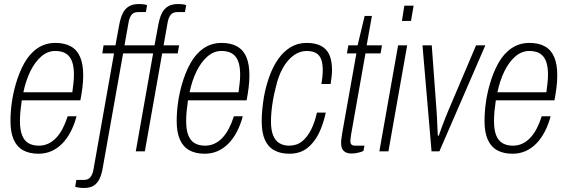

<svg xmlns="http://www.w3.org/2000/svg" viewBox="-20 -751 2818 953"><path d="M171 12Q126 12 95 -5Q64 -22 48 -58Q32 -94 32 -149Q32 -195 38.5 -241Q45 -287 57 -329Q74 -390 100.5 -437.5Q127 -485 166 -511.5Q205 -538 255 -538Q301 -538 332 -520.5Q363 -503 378 -467.5Q393 -432 393 -377Q393 -347 389 -315.5Q385 -284 379 -253H88Q84 -226 81.5 -200Q79 -174 79 -150Q79 -107 89.5 -80Q100 -53 121 -40.5Q142 -28 173 -28Q198 -28 219.5 -38Q241 -48 259 -67Q277 -86 291 -113Q305 -140 316 -174H360Q349 -132 331 -97.5Q313 -63 289 -38.5Q265 -14 235.5 -1Q206 12 171 12ZM96 -293H339Q342 -316 344.5 -338.5Q347 -361 347 -381Q347 -420 337.5 -446Q328 -472 307.5 -485Q287 -498 254 -498Q216 -498 184.5 -470.5Q153 -443 130.5 -397Q108 -351 96 -293Z M396 182Q390 182 382 181.5Q374 181 366.5 179.5Q359 178 353 176L359 142H397Q418 142 429 128Q440 114 444 90L546 -486H488L494 -526H553L572 -629Q578 -661 588.5 -683.5Q599 -706 618.5 -718.5Q638 -731 670 -731Q676 -731 683 -730.5Q690 -730 697 -729Q704 -728 710 -725L704 -691H665Q643 -691 632.5 -677Q622 -663 618 -639L598 -526H747L766 -629Q772 -661 782.5 -683.5Q793 -706 812.5 -718.5Q832 -731 864 -731Q870 -731 877 -730.5Q884 -730 891.5 -729Q899 -728 904 -725L898 -691H860Q838 -691 827 -677Q816 -663 812 -639L792 -526H869L862 -486H785L699 0H654L740 -486H591L490 82Q485 113 474.5 135.5Q464 158 446 170Q428 182 396 182Z M996 12Q951 12 920 -5Q889 -22 873 -58Q857 -94 857 -149Q857 -195 863.5 -241Q870 -287 882 -329Q899 -390 925.5 -437.5Q952 -485 991 -511.5Q1030 -538 1080 -538Q1126 -538 1157 -520.5Q1188 -503 1203 -467.5Q1218 -432 1218 -377Q1218 -347 1214 -315.5Q1210 -284 1204 -253H913Q909 -226 906.5 -200Q904 -174 904 -150Q904 -107 914.5 -80Q925 -53 946 -40.5Q967 -28 998 -28Q1023 -28 1044.5 -38Q1066 -48 1084 -67Q1102 -86 1116 -113Q1130 -140 1141 -174H1185Q1174 -132 1156 -97.5Q1138 -63 1114 -38.5Q1090 -14 1060.5 -1Q1031 12 996 12ZM921 -293H1164Q1167 -316 1169.5 -338.5Q1172 -361 1172 -381Q1172 -420 1162.5 -446Q1153 -472 1132.5 -485Q1112 -498 1079 -498Q1041 -498 1009.5 -470.5Q978 -443 955.5 -397Q933 -351 921 -293Z M1416 12Q1373 12 1342 -4.5Q1311 -21 1295 -56.5Q1279 -92 1279 -149Q1279 -179 1282 -209Q1285 -239 1290 -270Q1300 -325 1318 -374Q1336 -423 1362 -459.5Q1388 -496 1423 -517Q1458 -538 1502 -538Q1546 -538 1574 -523Q1602 -508 1615 -478.5Q1628 -449 1628 -403Q1628 -390 1626 -370.5Q1624 -351 1621 -334H1575Q1578 -349 1580 -368.5Q1582 -388 1582 -403Q1582 -436 1574 -457Q1566 -478 1548 -488Q1530 -498 1502 -498Q1468 -498 1437.5 -476Q1407 -454 1384 -413.5Q1361 -373 1348 -314Q1340 -283 1335 -254Q1330 -225 1327.5 -198.5Q1325 -172 1325 -147Q1325 -106 1335.5 -79.5Q1346 -53 1366.5 -40.5Q1387 -28 1415 -28Q1453 -28 1479.5 -49.5Q1506 -71 1524.5 -108Q1543 -145 1553 -192H1597Q1585 -135 1562.5 -89Q1540 -43 1504.5 -15.5Q1469 12 1416 12Z M1727 11Q1707 11 1695 4.5Q1683 -2 1678 -13.5Q1673 -25 1673 -41Q1673 -52 1675 -65Q1677 -78 1679 -93L1749 -486H1702L1709 -526H1755L1790 -672H1826L1800 -526H1876L1869 -486H1794L1723 -85Q1722 -78 1720.5 -67.5Q1719 -57 1719 -52Q1719 -39 1724.5 -33.5Q1730 -28 1743 -28H1789L1784 -2Q1776 2 1765.5 5Q1755 8 1745 9.5Q1735 11 1727 11Z M1975 -647 1987 -723H2033L2020 -647ZM1863 0 1956 -526H2001L1908 0Z M2122 0 2077 -526H2123L2147 -199Q2148 -188 2149 -166.5Q2150 -145 2151 -121Q2152 -97 2153 -78H2158Q2164 -95 2172 -117.5Q2180 -140 2189 -162Q2198 -184 2204 -199L2343 -526H2389L2161 0Z M2524 12Q2479 12 2448 -5Q2417 -22 2401 -58Q2385 -94 2385 -149Q2385 -195 2391.5 -241Q2398 -287 2410 -329Q2427 -390 2453.5 -437.5Q2480 -485 2519 -511.5Q2558 -538 2608 -538Q2654 -538 2685 -520.5Q2716 -503 2731 -467.5Q2746 -432 2746 -377Q2746 -347 2742 -315.5Q2738 -284 2732 -253H2441Q2437 -226 2434.5 -200Q2432 -174 2432 -150Q2432 -107 2442.5 -80Q2453 -53 2474 -40.5Q2495 -28 2526 -28Q2551 -28 2572.5 -38Q2594 -48 2612 -67Q2630 -86 2644 -113Q2658 -140 2669 -174H2713Q2702 -132 2684 -97.5Q2666 -63 2642 -38.5Q2618 -14 2588.5 -1Q2559 12 2524 12ZM2449 -293H2692Q2695 -316 2697.5 -338.5Q2700 -361 2700 -381Q2700 -420 2690.5 -446Q2681 -472 2660.5 -485Q2640 -498 2607 -498Q2569 -498 2537.5 -470.5Q2506 -443 2483.5 -397Q2461 -351 2449 -293Z"/></svg>

Font: Archivo Condensed Thin
Style: Italic
Weight: 250
Width: 3
Italic angle: -10°
Designer: Hector Gatti
Foundry: Omnibus-Type
Version: Version 2.001